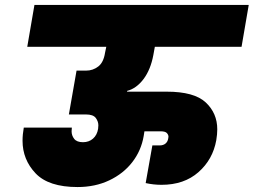

<svg xmlns="http://www.w3.org/2000/svg" viewBox="-20 -760 1024 775"><path d="M599 -538Q588 -479 559.5 -441Q531 -403 493 -393V-390H653Q764 -390 810.5 -346.5Q857 -303 857 -238Q857 -218 853 -194Q839 -116 781 -65Q723 -14 632 -14Q600 -14 568 -21L595 -173H624Q639 -173 648 -180.5Q657 -188 659 -201Q660 -205 660 -208Q660 -216 653.5 -223Q647 -230 628 -230H563Q562 -224 560 -211Q550 -152 514 -105.5Q478 -59 421 -32Q364 -5 293 -5Q176 -5 123.5 -60.5Q71 -116 71 -192Q71 -217 76 -245H270Q269 -237 269 -230Q269 -213 279.5 -199.5Q290 -186 315 -186Q339 -186 355.5 -200.5Q372 -215 376 -240Q377 -247 377 -254Q377 -270 366.5 -284Q356 -298 327 -298H258L289 -475H328Q355 -475 376.5 -491.5Q398 -508 404 -547L409 -571H90L119 -740H984L955 -571H605Z"/></svg>

Font: Fz Poppins Black
Style: Italic
Weight: 900
Italic angle: -10°
Designer: Ninad Kale (Devanagari), Jonny Pinhorn (Latin)
Foundry: Indian Type Foundry
Version: Vit hóa bi Vntype.Com & FontZin.Com